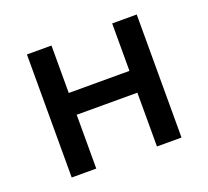

<svg xmlns="http://www.w3.org/2000/svg" viewBox="-86 -550 709 654"><g transform="rotate(-20 269.0 -223.0)"><path d="M379 -195H159V0H70V-446H159V-274H379V-446H468V0H379Z"/></g></svg>

Font: Tilda Sans Medium
Style: Regular
Weight: 500
Designer: ParaType Ltd
Foundry: ParaType Ltd
Version: Version 1.009